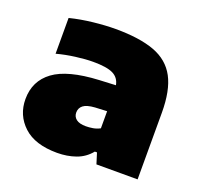

<svg xmlns="http://www.w3.org/2000/svg" viewBox="-104 -675 838 802"><g transform="rotate(20 315.0 -274.0)"><path d="M226 11Q127.5 11 76.5 -36.5Q25.5 -84 25.5 -155.5Q25.5 -236 87.8 -282Q150 -328 288 -335L361 -338.5Q355 -370.5 327.5 -384.2Q300 -398 239 -398Q205 -398 161.2 -392.2Q117.5 -386.5 79 -376V-535Q126.5 -547 180.8 -553Q235 -559 280 -559Q386.5 -559 452.8 -534.5Q519 -510 549.8 -452.5Q580.5 -395 580.5 -296V0H397.5L382.5 -48H373Q347 -16 308.8 -2.5Q270.5 11 226 11ZM244 -175Q244 -156.5 258.2 -145.5Q272.5 -134.5 301 -134.5Q315.5 -134.5 332 -137.2Q348.5 -140 363.5 -148V-224L311 -221.5Q274.5 -219 259.2 -207Q244 -195 244 -175Z"/></g></svg>

Font: Encode Sans SmExp Black
Style: Regular
Weight: 900
Width: 6
Designer: Multiple Designers
Foundry: Impallari Type
Version: Version 3.002; ttfautohint (v1.8.3) -l 8 -r 50 -G 200 -x 14 